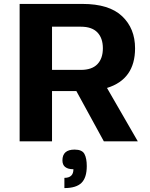

<svg xmlns="http://www.w3.org/2000/svg" viewBox="-20 -720 762 978"><path d="M369 -256H245V0H80V-700H400Q536 -700 602 -637.5Q668 -575 668 -474Q668 -316 525 -272L682 0H509ZM245 -364H392Q448 -364 476 -393Q504 -422 504 -474Q504 -526 476 -555Q448 -584 392 -584H245ZM360 42Q398 42 410 64Q422 86 422 126Q422 185 395 211.5Q368 238 308 238V186Q354 186 354 142Q298 142 298 97Q298 42 360 42Z"/></svg>

Font: Fivo Sans
Style: Regular
Weight: 700
Designer: Alexander Slobzheninov
Foundry: Alexander Slobzheninov
Version: 1.0